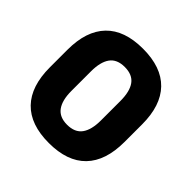

<svg xmlns="http://www.w3.org/2000/svg" viewBox="-175 -799 960 960"><g transform="rotate(45 305.0 -319.5)"><path d="M304.6 14Q174.5 14 107.7 -55Q40.9 -124.1 40.9 -257.4V-382Q40.9 -514.5 107.5 -583.6Q174 -652.7 304.6 -652.7Q435.1 -652.7 501.9 -583.6Q568.7 -514.5 568.7 -382V-257.4Q568.7 -124.1 501.9 -55Q435.1 14 304.6 14ZM304.6 -115.1Q359.1 -115.1 384.2 -149.5Q409.2 -183.9 409.2 -250.4V-388.1Q409.2 -455.1 384.2 -489.4Q359.1 -523.6 304.6 -523.6Q250 -523.6 225.2 -489.2Q200.4 -454.8 200.4 -388.1V-250.4Q200.4 -183.9 225.7 -149.5Q250.9 -115.1 304.6 -115.1Z"/></g></svg>

Font: Anek Malayalam Medium
Style: Regular
Weight: 500
Designer: Maithili Shingre (Malayalam) & Yesha Goshar (Latin)
Foundry: Ek Type
Version: Version 1.003